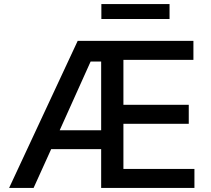

<svg xmlns="http://www.w3.org/2000/svg" viewBox="-20 -929 1044 949"><path d="M936 -727V-633H590V-411H913V-317H590V-94H941V0H480V-192H233L146 0H25L364 -727ZM480 -625H428L275 -285H480ZM481 -835V-909H818V-835Z"/></svg>

Font: Sinter Medium
Style: Regular
Weight: 500
Foundry: Adobe & rsms
Version: Version 1.000